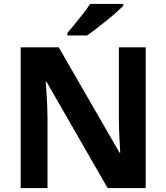

<svg xmlns="http://www.w3.org/2000/svg" viewBox="-20 -954 844 974"><path d="M719 0H526L216 -539H212Q214 -516 216 -484Q218 -452 219.5 -418Q221 -384 221 -353V0H85V-714H278L586 -180H590Q589 -200 587 -231.5Q585 -263 584 -297.5Q583 -332 583 -359V-714H719ZM605 -924Q591 -910 568 -889.5Q545 -869 518 -847.5Q491 -826 466 -806.5Q441 -787 421 -774H322V-787Q338 -806 359.5 -832Q381 -858 402 -885Q423 -912 437 -934H605Z"/></svg>

Font: Noto Sans Syriac Eastern
Style: Bold
Weight: 700
Designer: Patrick Giasson and the Monotype Design Team
Foundry: Monotype Imaging Inc.
Version: Version 3.001